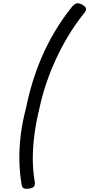

<svg xmlns="http://www.w3.org/2000/svg" viewBox="-20 -1101 558 1200"><path d="M503 -1015Q454 -954 411 -884Q368 -814 332.5 -737.5Q297 -661 270 -582Q243 -503 226 -422Q206 -341 195.5 -262Q185 -183 185 -110Q185 -37 196 27Q201 54 193 64Q185 74 162 78Q142 81 130 76.5Q118 72 115 53Q102 -25 101 -104Q100 -183 110.5 -264Q121 -345 143 -427Q159 -507 183.5 -587.5Q208 -668 242.5 -747.5Q277 -827 323 -904.5Q369 -982 427 -1055Q445 -1077 460 -1080Q475 -1083 497 -1070Q514 -1060 517.5 -1048.5Q521 -1037 503 -1015Z"/></svg>

Font: Playwrite CA
Style: Regular
Weight: 400
Designer: Veronika Burian, José Scaglione
Foundry: TypeTogether
Version: Version 1.002